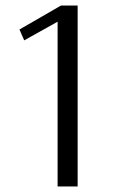

<svg xmlns="http://www.w3.org/2000/svg" viewBox="-20 -670 409 690"><path d="M187 0V-592L67 -525L50 -564L199 -650H259V0Z"/></svg>

Font: Arsenal
Style: Regular
Weight: 400
Designer: Andrij Shevchenko
Foundry: Stairsfor
Version: Version 2.001;PS 002.001;hotconv 1.0.88;makeotf.lib2.5.64775